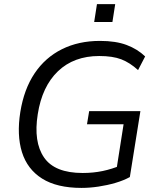

<svg xmlns="http://www.w3.org/2000/svg" viewBox="-20 -915 771 944"><path d="M380.9 8.9Q259.8 8.9 187 -37Q114.2 -82.9 88 -166.9Q61.9 -250.9 79.9 -364.4Q97.9 -476.4 150 -554.2Q202.1 -631.9 284.1 -672.9Q366 -713.9 471.7 -713.9Q549.3 -713.9 602.7 -693.8Q656.1 -673.7 693.6 -637.5L658.8 -570.4Q618.3 -607.2 576.2 -623.4Q534 -639.6 467.8 -639.6Q343.3 -639.6 265 -564.7Q186.8 -489.9 165.6 -353.4Q144 -217.5 196.4 -141Q248.7 -64.5 386.5 -64.5Q438.3 -64.5 484.4 -74.1Q530.5 -83.7 576.1 -102.8L548.7 -56.3L587.6 -303.9H407.7L418.4 -368.7H670.3L618.4 -44.5Q588.6 -28 548.2 -16Q507.7 -4.1 464.3 2.4Q420.9 8.9 380.9 8.9ZM443 -806.7 456.7 -894.6H546.4L532.7 -806.7Z"/></svg>

Font: Mulish ExtraLight
Style: Italic
Weight: 200
Italic angle: -9°
Designer: Vernon Adams
Foundry: Vernon Adams
Version: Version 3.603